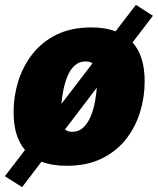

<svg xmlns="http://www.w3.org/2000/svg" viewBox="-34 -668 650 791"><path d="M343 -555Q400 -555 442 -539L526 -648L596 -603L512 -493Q536 -467 549 -427Q562 -387 562 -332Q562 -268 543 -206Q524 -144 484.5 -94Q445 -44 384.5 -14.5Q324 15 241 15Q181 15 137 -2L57 103L-14 58L69 -50Q46 -77 34 -115.5Q22 -154 22 -207Q22 -271 41 -332.5Q60 -394 99 -444.5Q138 -495 198.5 -525Q259 -555 343 -555ZM319 -415Q292 -415 273.5 -398Q255 -381 244 -354Q233 -327 227 -296.5Q221 -266 219 -240L347 -407Q336 -415 319 -415ZM263 -125Q291 -125 310 -143.5Q329 -162 340.5 -190.5Q352 -219 357.5 -250.5Q363 -282 365 -307L234 -135Q244 -125 263 -125Z"/></svg>

Font: Bitter Black
Style: Italic
Weight: 900
Italic angle: -9°
Designer: Sol Matas, and Bitter project Authors
Foundry: Sol Matas
Version: Version 2.001